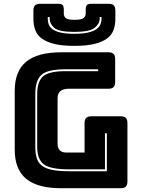

<svg xmlns="http://www.w3.org/2000/svg" viewBox="-20 -997 748 1017"><path d="M619 0H304Q179 0 118.5 -50Q58 -100 58 -204V-516Q58 -620 118.5 -670Q179 -720 304 -720H554Q573 -720 581.5 -711.5Q590 -703 590 -684V-563Q590 -544 581.5 -535.5Q573 -527 554 -527H346Q315 -527 300 -514.5Q285 -502 285 -477V-238Q285 -213 296.5 -201Q308 -189 331 -189H428V-345Q428 -364 436.5 -372.5Q445 -381 464 -381H619Q638 -381 646.5 -372.5Q655 -364 655 -345V-36Q655 -17 646.5 -8.5Q638 0 619 0ZM347 -90H546V-291H536V-100H347Q246 -100 211.5 -127Q177 -154 177 -219V-499Q177 -565 208 -592.5Q239 -620 327 -620H500V-630H327Q231 -630 199 -600Q167 -570 167 -499V-219Q167 -184 174.5 -159.5Q182 -135 202 -119.5Q222 -104 257 -97Q292 -90 347 -90ZM591 -897Q591 -865 581.5 -838.5Q572 -812 547.5 -793.5Q523 -775 481 -764.5Q439 -754 374 -754Q309 -754 267 -764.5Q225 -775 200.5 -793.5Q176 -812 166.5 -838.5Q157 -865 157 -897V-941Q157 -960 165.5 -968.5Q174 -977 193 -977H289Q305 -977 311.5 -970.5Q318 -964 318 -946V-925Q318 -911 328 -901.5Q338 -892 375 -892Q412 -892 423 -901.5Q434 -911 434 -925V-946Q434 -964 440.5 -970.5Q447 -977 464 -977H555Q574 -977 582.5 -968.5Q591 -960 591 -941ZM508 -907V-898Q508 -871 481 -849.5Q454 -828 373 -828Q292 -828 267.5 -849.5Q243 -871 243 -898V-907H233V-898Q233 -884 237.5 -869.5Q242 -855 256.5 -843.5Q271 -832 299 -825Q327 -818 373 -818Q419 -818 448 -825Q477 -832 492 -843.5Q507 -855 512.5 -869.5Q518 -884 518 -898V-907Z"/></svg>

Font: Bungee Inline
Style: Regular
Weight: 400
Version: Version 1.000;PS 1.0;hotconv 1.0.72;makeotf.lib2.5.5900